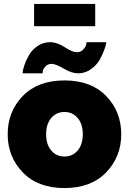

<svg xmlns="http://www.w3.org/2000/svg" viewBox="-20 -944 654 974"><path d="M153 -811V-924H463V-811ZM196 -572H95Q95 -587 103 -611.5Q111 -636 126.5 -663.5Q142 -691 170.5 -710.5Q199 -730 234 -730Q269 -730 308.5 -704.5Q348 -679 369 -679Q389 -679 401.5 -692Q414 -705 416.5 -715Q419 -725 419 -730H519Q519 -719 510.5 -695Q502 -671 486.5 -642.5Q471 -614 441.5 -593Q412 -572 376 -572Q344 -572 303 -596Q262 -620 242 -620Q222 -620 210.5 -607Q199 -594 197.5 -586Q196 -578 196 -572ZM19 -263Q19 -378 95.5 -457Q172 -536 307 -536Q442 -536 518.5 -457Q595 -378 595 -263Q595 -149 518.5 -69.5Q442 10 307 10Q172 10 95.5 -69.5Q19 -149 19 -263ZM240 -180.5Q266 -150 307 -150Q348 -150 374 -180.5Q400 -211 400 -263Q400 -315 374 -345.5Q348 -376 307 -376Q266 -376 240 -345.5Q214 -315 214 -263Q214 -211 240 -180.5Z"/></svg>

Font: Raleway-v4020 Black
Style: Regular
Weight: 900
Designer: Matt McInerney, Pablo Impallari, Rodrigo Fuenzalida
Foundry: Matt McInerney, Pablo Impallari, Rodrigo Fuenzalida
Version: Version 4.020;PS 004.020;hotconv 1.0.88;makeotf.lib2.5.64775